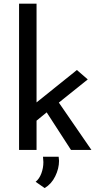

<svg xmlns="http://www.w3.org/2000/svg" viewBox="-20 -795 538 1018"><path d="M227.5 -199.2 173.8 -155.3V0H81.1V-775.4H173.8V-252L387.7 -423.8L445.3 -374L292 -251L464.8 0H356.4ZM168.9 168.9Q188.5 153.3 199.2 124.5Q210 95.7 210 64.5Q210 54.7 208 36.1H291Q293 49.8 293 57.6Q293 98.6 272.9 139.6Q252.9 180.7 216.8 202.1Z"/></svg>

Font: Josefin Sans CFJ
Style: Regular
Weight: 400
Designer: Santiago Orozco
Foundry: Typemade
Version: Version 2.000